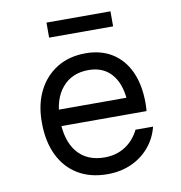

<svg xmlns="http://www.w3.org/2000/svg" viewBox="-88 -884 927 981"><g transform="rotate(-10 375.0 -393.5)"><path d="M179 -353H588L556 -308Q556 -412 512 -469Q468 -526 387 -526Q300 -526 250 -466.5Q200 -407 200 -304Q200 -193 250 -132.5Q300 -72 392 -72Q452 -72 498 -101Q544 -130 571 -184H662Q647 -124 608.5 -79Q570 -34 514.5 -9.5Q459 15 392 15Q303 15 239 -23.5Q175 -62 140.5 -133.5Q106 -205 106 -304Q106 -398 141 -467Q176 -536 239 -574.5Q302 -613 387 -613Q467 -613 525 -576.5Q583 -540 614 -472Q645 -404 645 -309Q645 -299 644.5 -288.5Q644 -278 643 -268H179ZM218 -724V-802H550V-724Z"/></g></svg>

Font: Martian Mono SemiExpanded Light
Style: Regular
Weight: 300
Width: 6
Monospace: yes
Designer: Roman Shamin
Foundry: Evil Martians
Version: Version 0.930